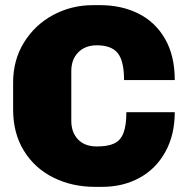

<svg xmlns="http://www.w3.org/2000/svg" viewBox="-20 -716 723 746"><path d="M659 -405H462Q462 -479 437.5 -509.5Q413 -540 356 -540Q311 -540 284 -512.5Q257 -485 257 -440V-247Q257 -202 283 -174.5Q309 -147 356 -147Q400 -147 424.5 -159Q449 -171 460 -200Q471 -229 471 -280H659Q659 -192 622.5 -126Q586 -60 522 -25Q458 10 377 10H349Q260 10 187.5 -26Q115 -62 73 -130Q31 -198 31 -290V-396Q31 -483 73.5 -551.5Q116 -620 187 -658Q258 -696 341 -696H369Q452 -696 517.5 -663.5Q583 -631 621 -565.5Q659 -500 659 -405Z"/></svg>

Font: Chivo Black
Style: Regular
Weight: 900
Designer: Hector Gatti
Foundry: Omnibus-Type
Version: Version 1.007